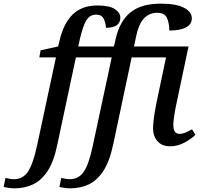

<svg xmlns="http://www.w3.org/2000/svg" viewBox="-160 -790 1105 1050"><path d="M-81 240Q-96 240 -113 237.5Q-130 235 -140 232L-130 183Q-122 185 -108.5 187.5Q-95 190 -84 190Q-35 190 -7.5 149.5Q20 109 42 9L146 -476H55L62 -515L158 -536L164 -561Q186 -660 236.5 -710Q287 -760 373 -760Q439 -760 468.5 -740Q498 -720 498 -694Q498 -638 419 -638Q419 -661 408 -685.5Q397 -710 366 -710Q331 -710 312 -678.5Q293 -647 277 -577L268 -536H463L474 -583Q496 -676 554.5 -723Q613 -770 720 -770Q804 -770 846.5 -747.5Q889 -725 889 -690Q889 -657 857 -640Q825 -623 766 -623Q766 -662 753.5 -691Q741 -720 700 -720Q611 -720 585 -594L573 -536H871L803 -214Q800 -201 796.5 -181Q793 -161 790.5 -141Q788 -121 788 -107Q788 -58 821 -58Q838 -58 854.5 -65Q871 -72 890 -83L909 -53Q887 -31 849.5 -10.5Q812 10 770 10Q725 10 701 -18Q677 -46 677 -87Q677 -106 680 -132.5Q683 -159 688 -186Q693 -213 697 -234L748 -476H560L459 0Q439 94 404.5 146Q370 198 324 219Q278 240 224 240Q209 240 192 237.5Q175 235 165 232L175 183Q183 185 196.5 187.5Q210 190 221 190Q270 190 298 149.5Q326 109 347 9L451 -476H255L153 3Q134 95 99.5 146.5Q65 198 19 219Q-27 240 -81 240Z"/></svg>

Font: Noto Serif Medium
Style: Italic
Weight: 500
Italic angle: -12°
Designer: Monotype Design Team
Foundry: Monotype Imaging Inc.
Version: Version 2.014; ttfautohint (v1.8.4.7-5d5b)